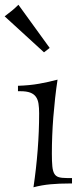

<svg xmlns="http://www.w3.org/2000/svg" viewBox="-66 -774 341 810"><path d="M176.8 -438Q170.9 -399.4 166.5 -359.4Q162.1 -319.3 158.9 -279.5Q155.8 -239.7 154.3 -200.9Q152.8 -162.1 152.8 -126Q152.8 -92.8 154.8 -72.5Q156.7 -52.2 163.1 -41.3Q169.4 -30.3 181.9 -26.6Q194.3 -22.9 215.8 -22.9H237.8V0H230Q184.1 0 147.2 3.4Q110.4 6.8 75.2 16.1Q86.9 -63 93 -141.6Q99.1 -220.2 99.1 -295.9Q99.1 -319.3 96.4 -336.7Q93.8 -354 85.4 -365.7Q77.1 -377.4 61.5 -383.3Q45.9 -389.2 20 -389.2H9.8V-412.1Q59.1 -413.6 99.6 -420.9Q140.1 -428.2 176.8 -438ZM119.6 -553.2 -46.4 -705.1Q-29.8 -717.3 -15.4 -729.2Q-1 -741.2 11.7 -753.9L143.6 -571.8Z"/></svg>

Font: Simonetta
Style: Regular
Weight: 400
Version: Version 1.004